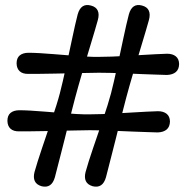

<svg xmlns="http://www.w3.org/2000/svg" viewBox="-20 -724 730 751"><path d="M274 -341.8Q268.5 -321 261.8 -294.7Q255.1 -268.4 247.8 -239.4Q240.6 -210.3 233.1 -180.6Q225.7 -150.9 218.5 -123.2Q211.4 -95.6 205.2 -71.6Q199.1 -47.6 194.6 -30.3Q181.9 14 142.8 4.5Q122.8 -1.4 116.2 -15.5Q109.5 -29.7 115 -51.2Q120 -69.4 127.5 -93Q134.9 -116.6 144.2 -144Q153.5 -171.4 163.3 -200.4Q173.1 -229.3 182.7 -257.7Q192.3 -286.1 200.5 -312Q208.6 -337.9 214.1 -359Q219.6 -380.2 225.6 -406Q231.6 -431.9 237.9 -460.7Q244.2 -489.5 250.5 -518.5Q256.8 -547.6 262.7 -575.2Q268.5 -602.8 273.9 -626.6Q279.3 -650.4 283.8 -667.5Q296.4 -713.1 335.8 -702.3Q355.7 -697.1 362.3 -682.6Q368.9 -668 362.7 -645.7Q358.1 -628.6 351.1 -605.2Q344.2 -581.7 336 -554.7Q327.9 -527.6 319.2 -498.9Q310.6 -470.1 302.2 -441.8Q293.9 -413.5 286.7 -388Q279.5 -362.5 274 -341.8ZM367.6 -501.6Q389.4 -501.6 417.1 -502.6Q444.8 -503.7 475.1 -505.4Q505.4 -507 534.8 -508.9Q564.2 -510.8 589.9 -512Q615.6 -513.3 633.6 -513.8Q655.1 -513.8 667.6 -503.7Q680.2 -493.7 680.6 -473.6Q680.2 -452.9 667.9 -442.3Q655.5 -431.7 633.1 -430.8Q615.1 -431.3 589.4 -432.2Q563.7 -433.1 534.1 -434.2Q504.5 -435.4 474.4 -436.7Q444.3 -438.1 416.6 -438.8Q388.9 -439.5 367.1 -439.5Q344.7 -439 316.2 -438.6Q287.7 -438.1 256.3 -437.4Q225 -436.7 194.1 -436.1Q163.2 -435.4 136.6 -435.2Q110.1 -435 91.1 -435Q69.1 -434.5 57.3 -445.1Q45.4 -455.7 44.9 -476Q44.9 -497 57 -507.1Q69.1 -517.2 90.6 -517.6Q109.6 -517.6 136.1 -516.1Q162.7 -514.6 193.3 -512Q224 -509.4 255.4 -507Q286.8 -504.6 315.8 -502.9Q344.7 -501.1 367.6 -501.6ZM331.2 -214.7Q308.8 -214.2 280.3 -213.8Q251.8 -213.3 220.4 -212.6Q189.1 -211.9 158.2 -211.3Q127.3 -210.6 100.7 -210.4Q74.2 -210.2 55.2 -210.2Q33.2 -209.7 21.4 -220.3Q9.5 -230.9 9 -251.2Q9 -272.2 21.1 -282.3Q33.2 -292.4 54.8 -292.8Q73.8 -292.8 100.3 -291.3Q126.9 -289.8 157.5 -287.2Q188.2 -284.6 219.6 -282.2Q251 -279.8 279.9 -278Q308.9 -276.3 331.7 -276.8Q353.5 -276.8 381.2 -277.8Q408.9 -278.9 439.2 -280.6Q469.5 -282.2 498.9 -284.1Q528.3 -286 554 -287.2Q579.7 -288.5 597.7 -289Q619.2 -289 631.8 -278.9Q644.3 -268.9 644.8 -248.8Q644.3 -228.1 632 -217.5Q619.6 -206.9 597.2 -206Q579.2 -206.5 553.5 -207.4Q527.8 -208.3 498.2 -209.4Q468.6 -210.6 438.5 -211.9Q408.4 -213.3 380.7 -214Q353 -214.7 331.2 -214.7ZM394.4 -30.3Q381.7 14 342.6 4.5Q322.6 -1.4 315.9 -15.5Q309.2 -29.7 314.7 -51.2Q319.7 -69.4 327.1 -93Q334.6 -116.6 343.9 -144Q353.2 -171.4 363.2 -200.4Q373.2 -229.3 382.8 -257.7Q392.4 -286.1 400.6 -312Q408.7 -337.9 414.3 -359.1Q419.8 -380.2 425.7 -406Q431.7 -431.9 438 -460.7Q444.3 -489.5 450.6 -518.5Q456.9 -547.6 462.7 -575.2Q468.6 -602.8 474 -626.6Q479.5 -650.4 484 -667.5Q496.6 -713.1 535.6 -702.3Q555.5 -697.1 562 -682.6Q568.6 -668 562.5 -645.7Q557.9 -628.6 550.9 -605.2Q544 -581.7 535.8 -554.7Q527.7 -527.6 519 -498.9Q510.4 -470.1 502 -441.8Q493.7 -413.5 486.4 -388Q479.2 -362.5 473.7 -341.8Q468.2 -321 461.5 -294.7Q454.8 -268.4 447.5 -239.4Q440.3 -210.3 432.8 -180.6Q425.4 -150.9 418.2 -123.2Q411.1 -95.6 405 -71.6Q398.9 -47.7 394.4 -30.3Z"/></svg>

Font: Fraunces SuperSoft Wonky
Style: Regular
Weight: 900
Version: Version 1.000;[b76b70a41]